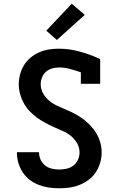

<svg xmlns="http://www.w3.org/2000/svg" viewBox="-20 -1005 640 1033"><path d="M299 8Q271 8 243 4Q215 0 189 -10Q163 -20 140.5 -37Q118 -54 102.5 -77.5Q87 -101 79 -128Q71 -155 71 -183V-186H190V-185Q190 -165 198.5 -146Q207 -127 223 -114.5Q239 -102 259 -97.5Q279 -93 299 -93Q319 -93 339 -97.5Q359 -102 375 -114.5Q391 -127 399.5 -146Q408 -165 408 -185Q408 -212 394.5 -235Q381 -258 360.5 -274.5Q340 -291 316 -301Q292 -311 268 -322Q244 -333 221 -345.5Q198 -358 177 -373.5Q156 -389 138 -408.5Q120 -428 107.5 -451Q95 -474 88 -499.5Q81 -525 81 -551Q81 -578 88 -604.5Q95 -631 109 -654Q123 -677 144 -694.5Q165 -712 189.5 -723Q214 -734 241 -738.5Q268 -743 295 -743Q353 -743 409.5 -727.5Q466 -712 519 -687V-554H415V-616Q386 -626 356.5 -634Q327 -642 297 -642Q278 -642 259.5 -636.5Q241 -631 227 -618.5Q213 -606 206 -588Q199 -570 199 -551Q199 -525 212.5 -501.5Q226 -478 246.5 -461.5Q267 -445 291 -434.5Q315 -424 339 -413.5Q363 -403 386.5 -390.5Q410 -378 430.5 -362Q451 -346 469 -327Q487 -308 500 -285Q513 -262 520 -236.5Q527 -211 527 -185Q527 -157 519 -129.5Q511 -102 495.5 -78.5Q480 -55 457.5 -38Q435 -21 409 -10.5Q383 0 355 4Q327 8 299 8ZM286 -790 229 -840 366 -985 436 -925Z"/></svg>

Font: Iosevka Book
Style: Bold
Weight: 700
Designer: Belleve Invis
Foundry: Belleve Invis
Version: Version 28.0.7; ttfautohint (v1.8.3)